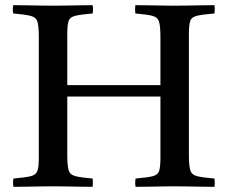

<svg xmlns="http://www.w3.org/2000/svg" viewBox="-20 -721 880 742"><path d="M32 1Q29 -14 32 -31Q78 -35 98.5 -40Q119 -45 124.5 -60.5Q130 -76 130 -111V-576Q130 -618 125 -636Q120 -654 99 -659.5Q78 -665 31 -669Q28 -684 31 -701Q51 -701 80.5 -700.5Q110 -700 139 -699.5Q168 -699 186 -699Q204 -699 232.5 -699.5Q261 -700 290.5 -700.5Q320 -701 338 -701Q341 -686 338 -669Q292 -665 271 -660Q250 -655 245 -639.5Q240 -624 240 -589V-392H600V-576Q600 -618 595 -636Q590 -654 570 -659.5Q550 -665 503 -669Q501 -684 503 -701Q522 -701 551 -700.5Q580 -700 609 -699.5Q638 -699 656 -699Q676 -699 704 -699.5Q732 -700 760.5 -700.5Q789 -701 809 -701Q811 -686 809 -669Q762 -665 741 -660Q720 -655 715 -639.5Q710 -624 710 -589V-124Q710 -83 715 -64.5Q720 -46 740.5 -40.5Q761 -35 809 -31Q811 -14 809 1Q788 1 759 0.5Q730 0 701.5 -0.5Q673 -1 654 -1Q636 -1 608 -0.5Q580 0 552 0.5Q524 1 504 1Q501 -14 504 -31Q550 -35 570 -40Q590 -45 595 -60.5Q600 -76 600 -111V-348H240V-124Q240 -82 245 -64Q250 -46 270.5 -40.5Q291 -35 338 -31Q340 -14 338 1Q318 1 289 0.5Q260 0 231.5 -0.5Q203 -1 184 -1Q166 -1 137.5 -0.5Q109 0 80.5 0.5Q52 1 32 1Z"/></svg>

Font: Tiro Kannada
Style: Regular
Weight: 400
Designer: Kannada: John Hudson & Fiona Ross. Latin: John Hudson.
Foundry: Tiro Typeworks Ltd.
Version: Version 1.52